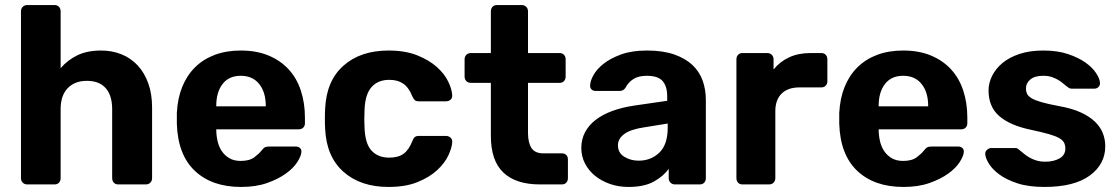

<svg xmlns="http://www.w3.org/2000/svg" viewBox="-20 -730 4428 760"><path d="M88 0Q77 0 70 -7Q63 -14 63 -25V-685Q63 -696 70 -703Q77 -710 88 -710H196Q207 -710 213.5 -703Q220 -696 220 -685V-460Q247 -492 286 -511Q325 -530 380 -530Q424 -530 461 -515Q498 -500 525 -471Q552 -442 567 -400Q582 -358 582 -305V-25Q582 -14 575 -7Q568 0 557 0H448Q437 0 430.5 -7Q424 -14 424 -25V-298Q424 -352 398.5 -381Q373 -410 324 -410Q276 -410 248 -381Q220 -352 220 -298V-25Q220 -14 213.5 -7Q207 0 196 0Z M934 10Q819 10 751.5 -53.5Q684 -117 680 -240V-283Q683 -341 701.5 -386.5Q720 -432 752.5 -464Q785 -496 830.5 -513Q876 -530 933 -530Q996 -530 1043.5 -510Q1091 -490 1123 -455Q1155 -420 1171 -371Q1187 -322 1187 -265V-242Q1187 -231 1180 -224.5Q1173 -218 1162 -218H836Q836 -195 841 -172.5Q846 -150 857.5 -132.5Q869 -115 887.5 -104Q906 -93 933 -93Q968 -93 987.5 -108Q1007 -123 1015 -134Q1024 -145 1029.5 -147.5Q1035 -150 1047 -150H1151Q1161 -150 1167.5 -144Q1174 -138 1173 -128Q1172 -112 1156.5 -88Q1141 -64 1111 -42.5Q1081 -21 1037 -5.5Q993 10 934 10ZM836 -309H1032V-311Q1032 -365 1006 -397.5Q980 -430 933 -430Q886 -430 861 -397.5Q836 -365 836 -311Z M1518 10Q1407 10 1339.5 -50Q1272 -110 1267 -220Q1266 -235 1266 -259.5Q1266 -284 1267 -300Q1272 -410 1339.5 -470Q1407 -530 1518 -530Q1584 -530 1631.5 -511Q1679 -492 1709.5 -464.5Q1740 -437 1754.5 -406.5Q1769 -376 1770 -353Q1771 -342 1763.5 -335.5Q1756 -329 1745 -329H1638Q1627 -329 1622 -333.5Q1617 -338 1612 -349Q1598 -384 1576 -399Q1554 -414 1521 -414Q1476 -414 1450.5 -385Q1425 -356 1423 -295Q1421 -255 1423 -225Q1425 -162 1450.5 -134Q1476 -106 1521 -106Q1556 -106 1577 -121Q1598 -136 1612 -171Q1616 -182 1621.5 -187Q1627 -192 1638 -192H1745Q1756 -192 1763.5 -185Q1771 -178 1770 -167Q1769 -146 1755 -115.5Q1741 -85 1711 -57Q1681 -29 1633.5 -9.5Q1586 10 1518 10Z M2117 0Q2022 0 1972.5 -47Q1923 -94 1923 -192V-402H1844Q1833 -402 1826 -409Q1819 -416 1819 -427V-495Q1819 -506 1826 -513Q1833 -520 1844 -520H1923V-685Q1923 -696 1929.5 -703Q1936 -710 1947 -710H2045Q2056 -710 2063 -703Q2070 -696 2070 -685V-520H2195Q2206 -520 2212.5 -513Q2219 -506 2219 -495V-427Q2219 -416 2212.5 -409Q2206 -402 2195 -402H2070V-204Q2070 -166 2083.5 -144.5Q2097 -123 2131 -123H2204Q2215 -123 2221.5 -116.5Q2228 -110 2228 -99V-25Q2228 -14 2221.5 -7Q2215 0 2204 0Z M2468 10Q2428 10 2394 -2Q2360 -14 2335 -34.5Q2310 -55 2295.5 -83Q2281 -111 2281 -144Q2281 -179 2296 -207Q2311 -235 2338.5 -256Q2366 -277 2404.5 -291Q2443 -305 2490 -312L2621 -331V-349Q2621 -388 2603 -409Q2585 -430 2540 -430Q2507 -430 2487 -417Q2467 -404 2456 -383Q2448 -370 2433 -370H2338Q2327 -370 2321 -376.5Q2315 -383 2316 -392Q2316 -409 2329 -432.5Q2342 -456 2369 -477.5Q2396 -499 2438.5 -514.5Q2481 -530 2541 -530Q2604 -530 2648.5 -514.5Q2693 -499 2721 -472.5Q2749 -446 2761.5 -410.5Q2774 -375 2774 -334V-25Q2774 -14 2767.5 -7Q2761 0 2750 0H2652Q2641 0 2634 -7Q2627 -14 2627 -25V-62Q2607 -33 2568.5 -11.5Q2530 10 2468 10ZM2508 -94Q2557 -94 2590 -126Q2623 -158 2623 -224V-241L2530 -226Q2476 -218 2451 -199.5Q2426 -181 2426 -155Q2426 -125 2451 -109.5Q2476 -94 2508 -94Z M2919 0Q2908 0 2901.5 -7Q2895 -14 2895 -25V-495Q2895 -506 2901.5 -513Q2908 -520 2919 -520H3017Q3028 -520 3035 -513Q3042 -506 3042 -495V-455Q3067 -486 3103.5 -503Q3140 -520 3188 -520H3231Q3242 -520 3248.5 -513Q3255 -506 3255 -495V-409Q3255 -398 3248.5 -391Q3242 -384 3231 -384H3144Q3099 -384 3074 -359.5Q3049 -335 3049 -290V-25Q3049 -14 3042 -7Q3035 0 3024 0Z M3556 10Q3441 10 3373.5 -53.5Q3306 -117 3302 -240V-283Q3305 -341 3323.5 -386.5Q3342 -432 3374.5 -464Q3407 -496 3452.5 -513Q3498 -530 3555 -530Q3618 -530 3665.5 -510Q3713 -490 3745 -455Q3777 -420 3793 -371Q3809 -322 3809 -265V-242Q3809 -231 3802 -224.5Q3795 -218 3784 -218H3458Q3458 -195 3463 -172.5Q3468 -150 3479.5 -132.5Q3491 -115 3509.5 -104Q3528 -93 3555 -93Q3590 -93 3609.5 -108Q3629 -123 3637 -134Q3646 -145 3651.5 -147.5Q3657 -150 3669 -150H3773Q3783 -150 3789.5 -144Q3796 -138 3795 -128Q3794 -112 3778.5 -88Q3763 -64 3733 -42.5Q3703 -21 3659 -5.5Q3615 10 3556 10ZM3458 -309H3654V-311Q3654 -365 3628 -397.5Q3602 -430 3555 -430Q3508 -430 3483 -397.5Q3458 -365 3458 -311Z M4114 10Q4051 10 4007 -4.5Q3963 -19 3935.5 -39.5Q3908 -60 3894.5 -82Q3881 -104 3880 -119Q3879 -130 3887 -137Q3895 -144 3903 -144H4000Q4007 -144 4013 -138Q4022 -131 4032 -122.5Q4042 -114 4054 -107Q4066 -100 4081.5 -95Q4097 -90 4118 -90Q4151 -90 4174 -103Q4197 -116 4197 -142Q4197 -156 4191.5 -166Q4186 -176 4171.5 -184Q4157 -192 4130.5 -199.5Q4104 -207 4062 -216Q3979 -233 3936 -270Q3893 -307 3893 -372Q3893 -401 3907 -429.5Q3921 -458 3948 -480.5Q3975 -503 4015.5 -516.5Q4056 -530 4110 -530Q4166 -530 4207.5 -516Q4249 -502 4276.5 -482.5Q4304 -463 4318.5 -441Q4333 -419 4334 -403Q4335 -392 4328 -385.5Q4321 -379 4312 -379H4223Q4213 -379 4207 -385Q4198 -391 4189 -399Q4180 -407 4169 -413.5Q4158 -420 4143.5 -425Q4129 -430 4109 -430Q4076 -430 4058.5 -415.5Q4041 -401 4041 -379Q4041 -368 4045.5 -358.5Q4050 -349 4063.5 -341Q4077 -333 4103 -325.5Q4129 -318 4172 -310Q4223 -301 4258 -285Q4293 -269 4314.5 -248Q4336 -227 4345.5 -202.5Q4355 -178 4355 -151Q4355 -80 4293.5 -35Q4232 10 4114 10Z"/></svg>

Font: Fz Rubik SemBd
Style: Regular
Weight: 600
Designer: Hubert and Fischer
Foundry: Hubert and Fischer
Version: Vit hóa bi FontZin.com